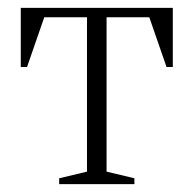

<svg xmlns="http://www.w3.org/2000/svg" viewBox="-20 -470 494 490"><path d="M33 -299V-450H421V-299H405L361 -426H252V-32L323 -15V0H131V-15L202 -32V-426H93L49 -299Z"/></svg>

Font: Spectral ExtraLight
Style: Regular
Weight: 275
Designer: Jean-Baptiste Levee
Foundry: Production Type
Version: Version 2.001